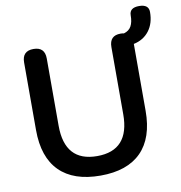

<svg xmlns="http://www.w3.org/2000/svg" viewBox="-91 -924 959 1018"><g transform="rotate(-10 388.5 -415.0)"><path d="M369 10Q224 10 148.5 -65.5Q73 -141 73 -287V-651Q73 -713 134 -713Q195 -713 195 -651V-289Q195 -95 369 -95Q543 -95 543 -289V-651Q543 -713 603 -713Q613 -713 621 -711Q649 -719 661 -741Q673 -763 673 -799Q673 -840 725 -840Q777 -840 777 -799Q777 -738 746.5 -698Q716 -658 663 -647V-287Q663 -141 588 -65.5Q513 10 369 10Z"/></g></svg>

Font: Chiron GoRound TC M
Style: Regular
Weight: 500
Designer: Ryoko NISHIZUKA 西塚涼子 (kana, bopomofo & ideographs); Paul D. Hunt (Latin, Greek & Cyrillic); Sandoll Communications 산돌커뮤니
Foundry: Adobe
Version: Version 1.000;hotconv 1.1.1;makeotfexe 2.6.0